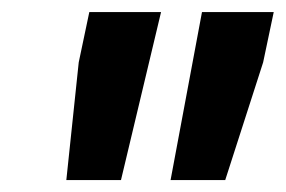

<svg xmlns="http://www.w3.org/2000/svg" viewBox="-20 -730 475 319"><path d="M90.2 -430.8 110.8 -626.4 128.4 -710H247.6L181 -430.8ZM263.4 -430.8 315.6 -710H434.8L417.2 -626.4L354.2 -430.8Z"/></svg>

Font: Geist
Style: Italic
Weight: 400
Italic angle: -12°
Designer: Basement.studio, Andrés Briganti, Mateo Zaragoza
Foundry: Basement.studio, Vercel, Andrés Briganti, Guido Ferreyra, Mateo Zaragoza
Version: Version 1.500